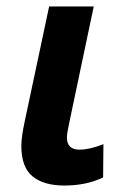

<svg xmlns="http://www.w3.org/2000/svg" viewBox="-20 -564 386 594"><path d="M46 -113Q46 -141 57 -191L132 -544H270L194 -183Q187 -150 187 -139Q187 -101 226 -101Q257 -101 300 -118L299 -15Q247 10 179 10Q115 10 80.5 -18.5Q46 -47 46 -113Z"/></svg>

Font: Noto Sans Display
Style: Bold Italic
Weight: 700
Italic angle: -12°
Designer: Monotype Design team
Foundry: Monotype Imaging Inc.
Version: Version 1.000